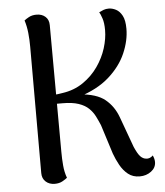

<svg xmlns="http://www.w3.org/2000/svg" viewBox="-52 -750 695 808"><g transform="rotate(-5 296.0 -346.0)"><path d="M506 12Q477 12 457 -4Q437 -20 423.5 -44.5Q410 -69 401 -94L362 -217Q354 -236 344.5 -255Q335 -274 319 -289.5Q303 -305 276.5 -314Q250 -323 209 -323H175L174 -361Q183 -362 193.5 -363Q204 -364 213 -366Q262 -373 300 -399Q338 -425 363.5 -461.5Q389 -498 401.5 -538Q414 -578 414 -614Q414 -645 407.5 -664Q401 -683 396 -691Q406 -696 415.5 -699.5Q425 -703 437 -703Q452 -703 467.5 -695Q483 -687 493.5 -667.5Q504 -648 504 -612Q504 -562 481 -509Q458 -456 408.5 -412Q359 -368 278 -343L282 -354Q355 -349 391 -319.5Q427 -290 444 -243L491 -114Q504 -84 515 -72.5Q526 -61 540 -60Q546 -59 553.5 -61.5Q561 -64 568 -71Q575 -56 575 -43Q575 -19 554.5 -3.5Q534 12 506 12ZM147 12Q124 12 109 -1.5Q94 -15 94 -38V-572Q94 -602 91 -630.5Q88 -659 80 -684Q86 -689 99.5 -696.5Q113 -704 132 -704Q155 -704 169.5 -691Q184 -678 184 -655L186 -120Q186 -91 188.5 -62Q191 -33 200 -9Q193 -3 179.5 4.5Q166 12 147 12Z"/></g></svg>

Font: Arima Medium
Style: Regular
Weight: 500
Designer: Joana Correia and Natanael Gama
Foundry: NDISCOVER
Version: Version 1.101;gftools[0.9.23]